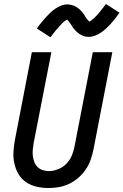

<svg xmlns="http://www.w3.org/2000/svg" viewBox="-20 -932 620 964"><path d="M224 12Q193 12 164 5.5Q135 -1 111.5 -17Q88 -33 73.5 -57Q59 -81 52.5 -109.5Q46 -138 47.5 -168.5Q49 -199 55 -230L140 -670H238L149 -214Q146 -197 144.5 -180.5Q143 -164 145 -148.5Q147 -133 152.5 -118.5Q158 -104 168.5 -93.5Q179 -83 194 -78Q209 -73 226 -73Q248 -73 272 -82.5Q296 -92 313.5 -110Q331 -128 340.5 -151Q350 -174 354 -196L446 -670H544L449 -180Q444 -155 435 -129.5Q426 -104 410.5 -81Q395 -58 373.5 -39.5Q352 -21 327 -9Q302 3 275.5 7.5Q249 12 224 12ZM233 -745 165 -789Q177 -806 189 -820.5Q201 -835 212 -847Q223 -859 233.5 -869Q244 -879 258 -888.5Q272 -898 287.5 -904Q303 -910 319 -910Q324 -910 329 -909Q334 -908 339 -907Q344 -906 348 -904.5Q352 -903 356.5 -901Q361 -899 364.5 -896.5Q368 -894 371.5 -891.5Q375 -889 379 -885.5Q383 -882 386.5 -878.5Q390 -875 392.5 -871.5Q395 -868 398 -864.5Q401 -861 403 -857.5Q405 -854 407 -850.5Q409 -847 412.5 -842Q416 -837 419 -833.5Q422 -830 425.5 -826.5Q429 -823 428 -822Q428 -821 428 -821H425Q425 -822 429.5 -824Q434 -826 437 -828.5Q440 -831 444 -834Q448 -837 450 -839Q452 -841 454 -843Q456 -845 458 -847Q460 -849 462.5 -851.5Q465 -854 467.5 -856.5Q470 -859 472 -861.5Q474 -864 476.5 -867Q479 -870 482 -873.5Q485 -877 487.5 -880.5Q490 -884 493 -887.5Q496 -891 499 -895Q502 -899 505 -903Q508 -907 512 -912L580 -868Q568 -851 556 -836Q544 -821 533.5 -809.5Q523 -798 512 -788Q501 -778 487 -768.5Q473 -759 457.5 -753Q442 -747 426 -747Q421 -747 416 -747.5Q411 -748 406 -749Q401 -750 397 -752Q393 -754 388.5 -756Q384 -758 380.5 -760.5Q377 -763 373.5 -765.5Q370 -768 366 -771.5Q362 -775 359 -778.5Q356 -782 353 -785.5Q350 -789 347 -792.5Q344 -796 342.5 -799.5Q341 -803 338.5 -806Q336 -809 332.5 -814.5Q329 -820 326 -823.5Q323 -827 320 -830.5Q317 -834 317 -835H318Q319 -835 319.5 -835.5Q320 -836 320 -835L316 -833Q311 -831 308 -828.5Q305 -826 301 -823Q297 -820 295 -818Q293 -816 291 -814Q289 -812 287.5 -810Q286 -808 283.5 -805.5Q281 -803 278.5 -800.5Q276 -798 274 -795Q272 -792 269 -789Q266 -786 263 -783Q260 -780 257.5 -776.5Q255 -773 252.5 -769.5Q250 -766 246.5 -762Q243 -758 240 -753.5Q237 -749 233 -745Z"/></svg>

Font: Lode Dark
Style: Bold Italic
Weight: 700
Italic angle: -11°
Monospace: yes
Designer: Belleve Invis
Foundry: Belleve Invis
Version: Version 29.2.0; ttfautohint (v1.8.3)